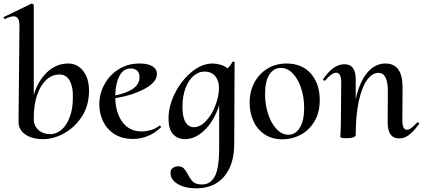

<svg xmlns="http://www.w3.org/2000/svg" viewBox="-35 -745 2304 1046"><path d="M450 -251Q450 -170 411 -110Q372 -50 314 -18.5Q256 13 201 13Q139 13 102 -13Q65 -39 66 -84L71 -599Q72 -628 64 -642Q56 -656 39 -656Q23 -656 -7 -642H-9Q-13 -642 -14.5 -646.5Q-16 -651 -13 -653L136 -725H138Q142 -725 145.5 -722Q149 -719 149 -717V-227Q171 -304 221.5 -351.5Q272 -399 336 -399Q387 -399 418.5 -358Q450 -317 450 -251ZM362 -220Q363 -273 344.5 -306Q326 -339 289 -339Q248 -339 216.5 -309.5Q185 -280 167 -226.5Q149 -173 149 -103V-96Q149 -60 174.5 -37Q200 -14 238 -14Q272 -14 300.5 -38.5Q329 -63 346 -110Q363 -157 362 -220Z M835 -60Q838 -60 841 -57Q844 -54 842 -52Q809 -19 769.5 -3.5Q730 12 689 12Q630 12 588.5 -14.5Q547 -41 526.5 -84.5Q506 -128 506 -177Q506 -233 533.5 -284.5Q561 -336 611 -367.5Q661 -399 726 -399Q771 -399 795.5 -384Q820 -369 820 -342Q820 -298 754.5 -262Q689 -226 593 -210Q595 -130 632.5 -79.5Q670 -29 736 -29Q761 -29 787 -36.5Q813 -44 833 -60ZM593 -225Q726 -253 725 -324Q726 -346 713 -359Q700 -372 677 -372Q637 -372 615.5 -331Q594 -290 593 -225Z M1236 -409Q1243 -409 1243 -405L1241 43Q1240 154 1185.5 217.5Q1131 281 1034 281Q973 281 933.5 257.5Q894 234 894 198Q893 180 905.5 170.5Q918 161 935 161Q955 161 965.5 171.5Q976 182 988 204Q1002 232 1017.5 246Q1033 260 1066 260Q1109 260 1133.5 219Q1158 178 1159 66V-171Q1131 -86 1080 -36.5Q1029 13 973 13Q932 13 907.5 -14.5Q883 -42 883 -99Q883 -167 918 -237Q953 -307 1009 -353Q1065 -399 1123 -399Q1144 -399 1166 -392.5Q1188 -386 1204 -373Q1221 -385 1230 -407Q1231 -409 1236 -409ZM1080 -355Q1045 -355 1017.5 -330Q990 -305 974.5 -261.5Q959 -218 959 -163Q959 -106 976 -79Q993 -52 1021 -52Q1056 -52 1088 -86.5Q1120 -121 1139 -172Q1158 -223 1158 -266Q1158 -306 1137 -330.5Q1116 -355 1080 -355Z M1325 -185Q1325 -247 1351 -295.5Q1377 -344 1422.5 -371.5Q1468 -399 1526 -399Q1610 -399 1658.5 -344Q1707 -289 1707 -200Q1707 -133 1678.5 -84.5Q1650 -36 1603.5 -11Q1557 14 1504 14Q1448 14 1407.5 -12.5Q1367 -39 1346 -84.5Q1325 -130 1325 -185ZM1622 -157Q1622 -214 1605.5 -264.5Q1589 -315 1560 -345Q1531 -375 1495 -375Q1456 -375 1432.5 -338.5Q1409 -302 1409 -232Q1409 -174 1426 -123Q1443 -72 1472 -41.5Q1501 -11 1536 -11Q1576 -11 1599 -50Q1622 -89 1622 -157Z M2240 -79Q2244 -79 2247 -75.5Q2250 -72 2248 -69Q2218 -29 2193.5 -10Q2169 9 2140 9Q2075 9 2077 -83L2078 -248Q2078 -348 2027 -348Q1992 -348 1964 -308.5Q1936 -269 1919.5 -193Q1903 -117 1903 -10Q1903 -2 1890 3Q1877 8 1853 8Q1823 8 1819 1Q1819 -3 1820.5 -26Q1822 -49 1822 -74L1824 -297Q1824 -349 1796 -349Q1774 -349 1737 -307Q1735 -305 1734 -305Q1730 -305 1727 -308.5Q1724 -312 1726 -315Q1756 -357 1783.5 -376Q1811 -395 1841 -395Q1873 -395 1888 -374Q1903 -353 1903 -312V-205Q1923 -297 1965 -348Q2007 -399 2065 -399Q2159 -399 2158 -267L2157 -89Q2157 -38 2182 -38Q2193 -38 2206 -48Q2219 -58 2237 -77Q2239 -79 2240 -79Z"/></svg>

Font: Cormorant Upright SemiBold
Style: Regular
Weight: 600
Designer: Christian Thalmann (Catharsis Fonts)
Foundry: Catharsis Fonts
Version: Version 3.302